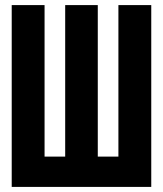

<svg xmlns="http://www.w3.org/2000/svg" viewBox="-20 -734 640 754"><path d="M26 0V-714H155V-119H236V-714H364V-119H445V-714H574V0Z"/></svg>

Font: Noto Sans Mono ExtraBold
Style: Regular
Weight: 800
Designer: Monotype Design Team
Foundry: Monotype Imaging Inc.
Version: Version 2.014